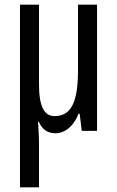

<svg xmlns="http://www.w3.org/2000/svg" viewBox="-20 -557 498 817"><path d="M393 -537V0H328L319 -73H314Q304 -47 288.5 -28Q273 -9 254.5 0.5Q236 10 216 10Q191 10 173.5 -2Q156 -14 145 -39H142Q143 -21 144 -4Q145 13 145.5 28.5Q146 44 146 58V240H65V-537H146V-194Q146 -130 162 -96.5Q178 -63 212 -63Q249 -63 271 -85Q293 -107 302.5 -150Q312 -193 312 -257V-537Z"/></svg>

Font: Noto Sans ExtraCondensed
Style: Regular
Weight: 400
Width: 2
Designer: Monotype Design Team
Foundry: Monotype Imaging Inc.
Version: Version 2.013